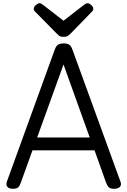

<svg xmlns="http://www.w3.org/2000/svg" viewBox="-20 -1160 792 1194"><path d="M61 14Q35 14 25.5 1.5Q16 -11 23 -31L320 -850Q328 -873 340 -881.5Q352 -890 376 -890Q400 -890 411.5 -881.5Q423 -873 431 -850L729 -31Q737 -11 726 1.5Q715 14 689 14Q667 14 657.5 5.5Q648 -3 640 -23L568 -225H182L109 -23Q102 -3 92.5 5.5Q83 14 61 14ZM211 -305H538L375 -759ZM525 -1140Q535 -1140 547.5 -1128.5Q560 -1117 560 -1106Q560 -1104 559.5 -1100Q559 -1096 554 -1090L419 -951Q412 -945 403.5 -938Q395 -931 375 -931Q356 -931 347.5 -938Q339 -945 333 -951L196 -1090Q191 -1096 190.5 -1100Q190 -1104 190 -1106Q190 -1117 203 -1128.5Q216 -1140 225 -1140Q232 -1140 237.5 -1136.5Q243 -1133 250 -1128L375 -1031L500 -1128Q508 -1133 513 -1136.5Q518 -1140 525 -1140Z"/></svg>

Font: Playwrite AT
Style: Regular
Weight: 400
Designer: Veronika Burian, José Scaglione
Foundry: TypeTogether
Version: Version 1.002